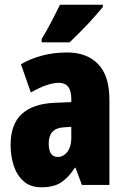

<svg xmlns="http://www.w3.org/2000/svg" viewBox="-20 -786 534 816"><path d="M266 -563Q349 -563 397 -513.5Q445 -464 445 -363V0H328L301 -73H298Q271 -31 239.5 -10.5Q208 10 156 10Q109 10 80 -16Q51 -42 38 -83Q25 -124 25 -169Q25 -258 72.5 -301.5Q120 -345 211 -349L283 -352V-366Q283 -434 230 -434Q183 -434 111 -393L69 -513Q110 -537 159.5 -550Q209 -563 266 -563ZM253 -245Q187 -242 187 -176Q187 -119 226 -119Q250 -119 266.5 -141Q283 -163 283 -198V-247ZM417 -756Q403 -739 379.5 -712.5Q356 -686 328.5 -658Q301 -630 276 -606H157V-620Q181 -660 200 -696.5Q219 -733 235 -766H417Z"/></svg>

Font: Noto Sans Malayalam ExtraCondensed Black
Style: Regular
Weight: 900
Width: 2
Designer: Jelle Bosma - Monotype Design Team
Foundry: Monotype Imaging Inc.
Version: Version 2.104; ttfautohint (v1.8.4.7-5d5b)